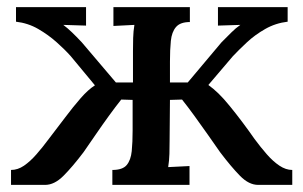

<svg xmlns="http://www.w3.org/2000/svg" viewBox="-20 -520 853 540"><path d="M11 0V-42Q30 -42 47.5 -54Q65 -66 82.5 -86Q100 -106 117 -129Q141 -160 163.5 -190Q186 -220 207 -244Q228 -268 247 -280L179 -362Q163 -380 139.5 -401Q116 -422 87.5 -438.5Q59 -455 25 -459V-500H222V-448L158 -450Q170 -441 182.5 -429Q195 -417 210 -401L306 -288H354V-376Q354 -394 354.5 -413Q355 -432 358 -450L299 -447V-500H514V-458Q487 -458 475 -444Q463 -430 460.5 -405Q458 -380 458 -347V-288H508L603 -401Q619 -417 631 -429Q643 -441 656 -450L593 -448V-500H789V-459Q755 -455 726 -438.5Q697 -422 674.5 -401Q652 -380 635 -362L566 -281Q580 -271 594.5 -257Q609 -243 626 -222Q644 -200 662 -176Q680 -152 696 -129Q713 -106 730.5 -86Q748 -66 766 -54Q784 -42 802 -42V0H706Q680 0 655 -25.5Q630 -51 599 -92Q583 -115 564 -142Q545 -169 526.5 -194.5Q508 -220 492 -240L458 -239L457 -124Q457 -106 456.5 -87.5Q456 -69 453 -50L513 -53V0H296V-42Q325 -42 336.5 -56Q348 -70 350.5 -95Q353 -120 353 -153V-239L321 -240Q305 -220 286.5 -194.5Q268 -169 249.5 -142Q231 -115 215 -92Q184 -51 158.5 -25.5Q133 0 107 0Z"/></svg>

Font: Lora Medium
Style: Regular
Weight: 500
Designer: Olga Karpushina, Alexei Vanyashin (Cyrillic)
Foundry: Cyreal
Version: Version 3.004